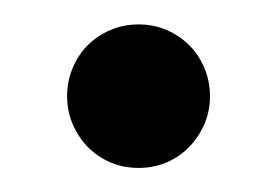

<svg xmlns="http://www.w3.org/2000/svg" viewBox="-20 -419 228 158"><path d="M152.8 -339.8Q152.8 -327.6 148.2 -316.9Q143.6 -306.2 135.7 -298.1Q127.9 -290 117.2 -285.4Q106.4 -280.8 94.2 -280.8Q81.5 -280.8 70.8 -285.4Q60.1 -290 52.2 -298.1Q44.4 -306.2 39.8 -316.9Q35.2 -327.6 35.2 -339.8Q35.2 -352.1 39.8 -363Q44.4 -374 52.2 -381.8Q60.1 -389.6 70.8 -394.3Q81.5 -398.9 94.2 -398.9Q106.4 -398.9 117.2 -394.3Q127.9 -389.6 135.7 -381.8Q143.6 -374 148.2 -363Q152.8 -352.1 152.8 -339.8Z"/></svg>

Font: Charis SIL Viet
Style: Italic
Weight: 400
Italic angle: -11°
Foundry: SIL International
Version: Version 5.000